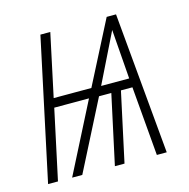

<svg xmlns="http://www.w3.org/2000/svg" viewBox="-84 -611 684 694"><g transform="rotate(-15 258.0 -264.5)"><path d="M13 0 126 -529H163L113 -295H254L374 -529H409L457 0H420L398 -259H355L299 0H263L319 -259H273L141 0H103L236 -261H106L50 0ZM290 -293H395L381 -478Z"/></g></svg>

Font: Noto Sans Condensed ExtraLight
Style: Italic
Weight: 200
Width: 3
Italic angle: -12°
Designer: Monotype Design Team
Foundry: Monotype Imaging Inc.
Version: Version 2.013; ttfautohint (v1.8.4.7-5d5b)